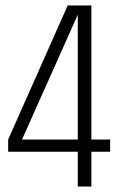

<svg xmlns="http://www.w3.org/2000/svg" viewBox="-20 -686 430 706"><path d="M385 -173V-128H316V0H266V-128H10V-173L229 -666H316V-173ZM266 -173V-632L61 -173Z"/></svg>

Font: Khand Light
Style: Regular
Weight: 300
Designer: Devanagari: Sanchit Sawaria, Jyotish Sonowal; Latin: Satya Rajpurohit
Foundry: Indian Type Foundry
Version: Version 1.101;PS 1.0;hotconv 1.0.78;makeotf.lib2.5.61930; tt